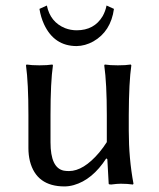

<svg xmlns="http://www.w3.org/2000/svg" viewBox="-20 -666 577 696"><path d="M149.9 -646Q162.1 -585.9 215.8 -564Q236.3 -556.2 257.8 -556.2Q321.8 -556.2 352.1 -607.4Q362.3 -625.5 366.2 -646L393.1 -633.8Q381.8 -551.8 317.9 -515.6Q288.6 -499.5 257.8 -499Q176.3 -499 139.6 -578.1Q127.9 -603.5 123 -633.8ZM365.2 -91.8Q314.9 -14.2 247.6 4.9Q230 9.8 213.9 9.8Q111.8 9.8 88.4 -82Q83 -104.5 83 -128.9V-249Q83 -365.2 74.2 -429.2L76.2 -432.1Q94.2 -429.2 123 -429.2Q151.9 -429.2 169.9 -432.1L171.9 -429.2Q163.1 -368.7 163.1 -249V-149.9Q163.1 -57.1 211.4 -47.4Q219.7 -45.9 230 -45.9Q282.7 -45.9 339.8 -113.3Q355.5 -132.3 367.2 -150.9V-249Q367.2 -363.3 357.9 -429.2L359.9 -432.1Q377.9 -429.2 407.2 -429.2Q436 -429.2 454.1 -432.1L456.1 -429.2Q447.3 -368.7 446.8 -249V-191.9Q446.8 -91.3 463.9 0L461.9 2.9Q441.9 0 417.5 0Q404.8 0 382.8 2.9Q374 2.9 374 0L369.1 -88.9Z"/></svg>

Font: Linux Biolinum Capitals O
Style: Small Caps
Weight: 400
Designer: Philipp H. Poll
Foundry: Philipp H. Poll
Version: Version 1.0.4